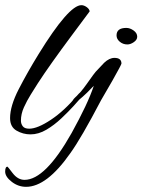

<svg xmlns="http://www.w3.org/2000/svg" viewBox="-42 -518 551 743"><path d="M76 2Q47 2 22 -12.5Q-3 -27 -3 -61Q-3 -108 30.5 -173Q64 -238 107 -308Q224 -498 273 -498Q283 -498 293.5 -490.5Q304 -483 305 -474L235 -380Q194 -325 161 -278.5Q128 -232 104 -195Q92 -176 77 -152Q62 -128 50.5 -102.5Q39 -77 39 -51Q39 -39 46 -29.5Q53 -20 71 -20Q103 -20 155 -54.5Q207 -89 258 -150Q263 -156 269 -161Q275 -166 279 -166Q284 -166 284 -160Q284 -157 277.5 -148.5Q271 -140 267 -135L243 -108Q223 -86 195.5 -60Q168 -34 137.5 -16Q107 2 76 2ZM451 -346Q434 -346 421.5 -356.5Q409 -367 409 -381Q409 -410 447 -410Q461 -410 475 -400Q489 -390 489 -376Q489 -364 476 -355Q463 -346 451 -346ZM59 205Q29 205 4 186Q-22 166 -22 146Q-22 127 -13 127Q-12 127 7 152Q27 178 53 178Q133 178 235 -3Q266 -59 287.5 -104.5Q309 -150 321 -186Q312 -176 295 -159.5Q278 -143 262.5 -130.5Q247 -118 240 -118Q237 -118 237 -121Q237 -130 250 -142Q269 -158 295 -195Q324 -236 328 -240L361 -275Q381 -294 401 -294Q428 -294 428 -272Q428 -268 393 -206L349 -130Q272 17 230 75Q139 205 59 205Z"/></svg>

Font: Alex Brush
Style: Regular
Weight: 400
Designer: Robert E. Leuschke
Foundry: Robert E. Leuschke
Version: Version 1.111; ttfautohint (v1.8.4.7-5d5b)